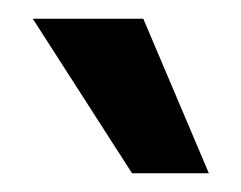

<svg xmlns="http://www.w3.org/2000/svg" viewBox="-20 -740 257 205"><path d="M15 -720H133L203 -555H121Z"/></svg>

Font: Ek Mukta ExtraBold
Style: Regular
Weight: 800
Designer: Girish Dalvi and Yashodeep Gholap
Foundry: Ek Type
Version: Version 2.538;PS 1.002;hotconv 16.6.51;makeotf.lib2.5.65220;